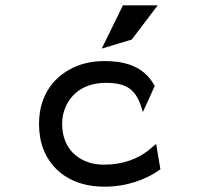

<svg xmlns="http://www.w3.org/2000/svg" viewBox="-20 -692 751 723"><path d="M476 -543 574 -672H443L363 -509ZM518 -270 563 -369 561 -371C518 -449 439 -462 373 -462C336 -462 302 -456 271 -444C188 -411 127 -338 127 -226C127 -192 132 -160 143 -131C175 -48 253 11 373 11C459 11 532 -17 582 -53L584 -55L568 -150L538 -125C498 -94 443 -72 373 -72C349 -72 327 -75 307 -83C251 -104 214 -153 214 -226C214 -248 218 -268 226 -287C248 -340 298 -380 378 -380C454 -380 492 -358 514 -283Z"/></svg>

Font: Charger Monospace
Style: Regular
Weight: 400
Designer: Jasper
Foundry: Cannot Into Space Fonts
Version: Version 0.980